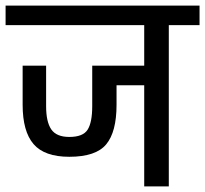

<svg xmlns="http://www.w3.org/2000/svg" viewBox="-30 -667 734 687"><path d="M684 -647V-577H574V0H486V-362H387V-292Q387 -195 350 -150.5Q313 -106 218 -106Q129 -106 90 -151.5Q51 -197 51 -292V-432H135V-287Q135 -231 153.5 -204Q172 -177 218 -177Q267 -177 283.5 -203Q300 -229 300 -287V-432H486V-577H-10V-647Z"/></svg>

Font: Biryani
Style: Regular
Weight: 400
Designer: Dan Reynolds and Mathieu Reguer
Foundry: Dan Reynolds and Mathieu Reguer
Version: Version 1.004; ttfautohint (v1.1) -l 5 -r 5 -G 72 -x 0 -D la